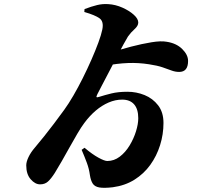

<svg xmlns="http://www.w3.org/2000/svg" viewBox="-20 -840 1040 929"><path d="M526 66Q483 71 460.5 67Q438 63 428.5 48Q419 33 415 7Q411 -23 400.5 -51.5Q390 -80 375 -115L389 -125Q427 -93 456.5 -77Q486 -61 499 -61Q532 -61 559.5 -82Q587 -103 607 -136Q627 -169 638 -204.5Q649 -240 649 -268Q649 -312 629 -335Q609 -358 571 -358Q538 -358 505.5 -344Q473 -330 443.5 -305Q414 -280 388 -245Q373 -225 354.5 -193.5Q336 -162 316.5 -127Q297 -92 278.5 -59.5Q260 -27 245 -3Q227 25 212 38.5Q197 52 174 52Q150 52 128.5 27.5Q107 3 107 -40Q107 -57 118 -80Q129 -103 148 -125Q171 -152 194 -181Q217 -210 241 -241.5Q265 -273 291 -309Q312 -338 335 -377.5Q358 -417 380.5 -462Q403 -507 422.5 -551.5Q442 -596 456 -634Q470 -672 475 -697Q483 -736 461.5 -751.5Q440 -767 388 -782L389 -796Q423 -809 450 -815.5Q477 -822 504 -820Q539 -818 572.5 -803Q606 -788 627.5 -768.5Q649 -749 649 -731Q649 -715 631 -699Q613 -683 599 -663Q592 -652 577 -624.5Q562 -597 543.5 -561.5Q525 -526 506.5 -490.5Q488 -455 473 -426.5Q458 -398 451 -384Q445 -372 447.5 -370Q450 -368 462 -372Q487 -380 519.5 -388Q552 -396 597 -396Q640 -396 679.5 -380Q719 -364 745 -330.5Q771 -297 771 -245Q771 -190 754.5 -137.5Q738 -85 707 -42Q676 1 630.5 29.5Q585 58 526 66ZM847 -492Q828 -492 809.5 -499Q791 -506 766 -514.5Q741 -523 701 -529Q650 -537 599 -535Q548 -533 490 -522L515 -585Q563 -601 615 -614.5Q667 -628 713 -635.5Q759 -643 786 -638Q833 -631 861.5 -603Q890 -575 890 -545Q890 -492 847 -492Z"/></svg>

Font: Noto Serif JP Black
Style: Regular
Weight: 900
Designer: Ryoko NISHIZUKA 西塚涼子 (kana & ideographs); Frank Grießhammer (Latin, Greek & Cyrillic); Wenlong ZHANG 张文龙 (bopomofo); San
Foundry: Adobe
Version: Version 2.003-H1;hotconv 1.1.1;makeotfexe 2.6.0